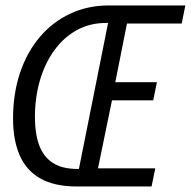

<svg xmlns="http://www.w3.org/2000/svg" viewBox="-20 -676 692 696"><path d="M259.2 0Q176.9 0 125.7 -29.3Q74.6 -58.7 51 -113.8Q27.3 -169 27.3 -246Q27.3 -336.4 52.5 -411.6Q77.6 -486.8 124.2 -541.8Q170.8 -596.7 234.7 -626.5Q298.5 -656.3 374.9 -656.3H651.9L638.6 -590.6H440.2L398 -378H548.8L535.4 -312.2H385.9L335.2 -65.7H542.8L529.4 0ZM262 -63.5H266L371.8 -592.8H364.1Q305.5 -592.8 258.1 -566.6Q210.8 -540.4 176.8 -493.5Q142.8 -446.7 124.7 -384.6Q106.6 -322.4 106.6 -250.9Q106.6 -192.6 121.7 -150.5Q136.9 -108.4 170.8 -86Q204.8 -63.5 262 -63.5Z"/></svg>

Font: SourceCodeVF
Style: Italic
Weight: 200
Italic angle: -11°
Monospace: yes
Designer: Paul D. Hunt, Teo Tuominen
Foundry: Adobe
Version: Version 1.026;hotconv 1.1.0;makeotfexe 2.6.0